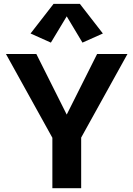

<svg xmlns="http://www.w3.org/2000/svg" viewBox="-20 -986 699 1006"><path d="M254.4 0V-264.2L11.2 -703.1H170.4L340.8 -363.3H318.4L488.8 -703.1H647.9L405.3 -265.1V0ZM246.6 -762.7 140.1 -810.5 260.7 -965.8H398.4L519 -810.5L412.1 -762.7L329.6 -900.4Z"/></svg>

Font: Schibsted Grotesk
Style: Bold
Weight: 700
Designer: Bakken & Baeck AS, Henrik Kongsvoll
Foundry: Schibsted ASA
Version: Version 1.100;gftools[0.9.25]